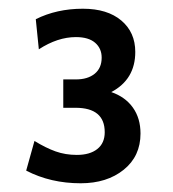

<svg xmlns="http://www.w3.org/2000/svg" viewBox="-20 -792 397 440"><path d="M302 -486Q302 -434 263.5 -403Q225 -372 165 -372Q96 -372 40 -401L59 -469Q85 -453 107.5 -445Q130 -437 156 -437Q186 -437 203 -450.5Q220 -464 220 -489Q220 -545 153 -545H125V-610H154Q181 -610 197 -623Q213 -636 213 -660Q213 -681 198 -694Q183 -707 154 -707Q112 -707 69 -679L62 -748Q110 -772 170 -772Q226 -772 258 -745Q290 -718 290 -673Q290 -610 235 -581Q267 -570 284.5 -545.5Q302 -521 302 -486Z"/></svg>

Font: Cabin
Style: Regular
Weight: 400
Designer: Pablo Impallari
Foundry: Pablo Impallari. http://www.impallari.com Igino Marini. http://www.ikern.com
Version: Version 2.001